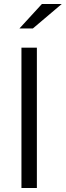

<svg xmlns="http://www.w3.org/2000/svg" viewBox="-20 -938 328 958"><path d="M77 0ZM87 0V-700H164V0ZM189 -918H288L144 -796H77Z"/></svg>

Font: Red Hat Text
Style: Regular
Weight: 400
Designer: Pentagram / MCKL
Foundry: Pentagram / MCKL
Version: Version 1.005; Red Hat Text